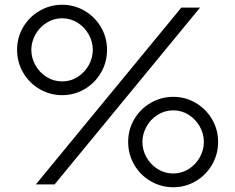

<svg xmlns="http://www.w3.org/2000/svg" viewBox="-20 -777 991 809"><path d="M744 -745H823L210 0H131ZM242 -757Q293 -757 336.5 -731.5Q380 -706 405.5 -662.5Q431 -619 431 -567Q431 -515 405.5 -471Q380 -427 336.5 -401.5Q293 -376 242 -376Q191 -376 147 -401.5Q103 -427 77.5 -471Q52 -515 52 -567Q52 -619 77.5 -662.5Q103 -706 147 -731.5Q191 -757 242 -757ZM242 -434Q278 -434 307.5 -453Q337 -472 354 -502.5Q371 -533 371 -567Q371 -601 354 -631.5Q337 -662 307.5 -681Q278 -700 242 -700Q206 -700 176 -681Q146 -662 129 -631Q112 -600 112 -567Q112 -533 129 -502.5Q146 -472 176 -453Q206 -434 242 -434ZM710 -369Q761 -369 804.5 -343.5Q848 -318 873.5 -274.5Q899 -231 899 -179Q899 -127 873.5 -83Q848 -39 804.5 -13.5Q761 12 710 12Q659 12 615 -13.5Q571 -39 545.5 -83Q520 -127 520 -179Q520 -231 545.5 -274.5Q571 -318 615 -343.5Q659 -369 710 -369ZM710 -46Q746 -46 775.5 -65Q805 -84 822 -114.5Q839 -145 839 -179Q839 -213 822 -243.5Q805 -274 775.5 -293Q746 -312 710 -312Q674 -312 644 -293Q614 -274 597 -243Q580 -212 580 -179Q580 -145 597 -114.5Q614 -84 644 -65Q674 -46 710 -46Z"/></svg>

Font: Eudoxus Sans Light
Style: Regular
Weight: 300
Designer: Stijn de Vries
Foundry: tokotype
Version: Version 2.005